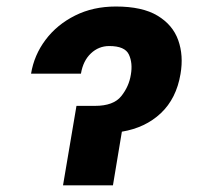

<svg xmlns="http://www.w3.org/2000/svg" viewBox="-20 -558 616 578"><path d="M73.5 -336.3Q82.7 -392.4 117.2 -438.2Q151.6 -484 206 -511.2Q260.3 -538.4 328.8 -538.4Q408.4 -538.4 454.2 -510.8Q500 -483.3 516.5 -437.1Q533 -391 523.4 -335.2Q511 -261.4 464.3 -217.3Q417.6 -173.3 346.9 -161.6L320 0H169.7L210.2 -239.3H266Q321.7 -239.3 345 -268.5Q368.3 -297.6 373.9 -333.1Q380 -367.9 368.1 -393.6Q356.2 -419.4 308.9 -419.4Q277 -419.4 253.6 -397.2Q230.1 -375 223.7 -336.3Z"/></svg>

Font: Inter UI
Style: Bold Italic
Weight: 700
Italic angle: 9.39999°
Designer: Rasmus Andersson
Foundry: rsms
Version: 3.2;8d6f07862